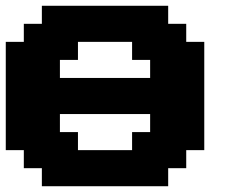

<svg xmlns="http://www.w3.org/2000/svg" viewBox="-20 -645 852 665"><path d="M125 0H562.5V-62.5H625V-125H687.5V-500H625V-562.5H562.5V-625H125V-562.5H62.5V-500H0V-125H62.5V-62.5H125ZM437.5 -125H250V-187.5H187.5V-250H500V-187.5H437.5ZM500 -375H187.5V-437.5H250V-500H437.5V-437.5H500Z"/></svg>

Font: Faithful 32x
Style: Semibold
Weight: 400
Foundry: Faithful Resource Pack
Version: Version 1.0; January 27, 2023